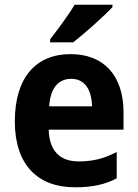

<svg xmlns="http://www.w3.org/2000/svg" viewBox="-20 -786 586 816"><path d="M458 -756V-766H297C271 -721 226 -662 193 -619V-606H291C340 -644 424 -719 458 -756ZM280 -556C134 -556 43 -458 43 -270C43 -86 140 10 298 10C374 10 426 -2 476 -28V-140C422 -112 375 -100 314 -100C232 -100 189 -148 187 -235H505V-308C505 -465 421 -556 280 -556ZM283 -451C341 -451 370 -403 371 -334H189C194 -413 229 -451 283 -451Z"/></svg>

Font: Noto Sans Lao Looped SemiCondensed
Style: Bold
Weight: 700
Width: 4
Designer: Mark Frömberg, Ben Mitchell
Foundry: The Fontpad Ltd
Version: Version 1.002